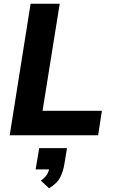

<svg xmlns="http://www.w3.org/2000/svg" viewBox="-20 -725 609 1029"><path d="M32 0 144 -705H300L208 -131H526L506 0ZM243 284 199 243Q219 229 229 214.5Q239 200 243 183H171L190 69H339L326 149Q319 194 302.5 226Q286 258 243 284Z"/></svg>

Font: Mulish ExtraBold
Style: Italic
Weight: 800
Italic angle: -9°
Designer: Vernon Adams
Foundry: Vernon Adams
Version: Version 3.603; ttfautohint (v1.8.3)